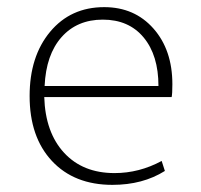

<svg xmlns="http://www.w3.org/2000/svg" viewBox="-20 -508 563 538"><path d="M295 10Q188 10 125.5 -57Q63 -124 63 -239Q63 -350 120.5 -419Q178 -488 272 -488Q357 -488 410 -428Q463 -368 463 -272Q463 -245 461 -236H104Q107 -137 159.5 -80Q212 -23 301 -23Q370 -23 433 -57L442 -29Q380 10 295 10ZM268 -453Q196 -453 152.5 -404Q109 -355 105 -267H424Q424 -353 382.5 -403Q341 -453 268 -453Z"/></svg>

Font: Cantarell Light
Style: Regular
Weight: 300
Designer: Dave Crossland, Nikolaus Waxweiler, Florian Fecher, Jacques Le Bailly, Eben Sorkin, Alexei Vanyashin, Alexios Zavras, Em
Version: Version 0.303